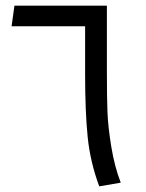

<svg xmlns="http://www.w3.org/2000/svg" viewBox="-20 -646 515 679"><path d="M358 -392Q358 -303 360 -250.5Q362 -198 373.5 -127.5Q385 -57 407 0L331 13Q299 -73 290 -162Q281 -251 281 -384V-553H21L31 -626H358Z"/></svg>

Font: FiraGO Book
Style: Regular
Weight: 350
Designer: bBox Type
Foundry: bBox Type GmbH
Version: Version 1.001;PS 001.001;hotconv 1.0.88;makeotf.lib2.5.64775